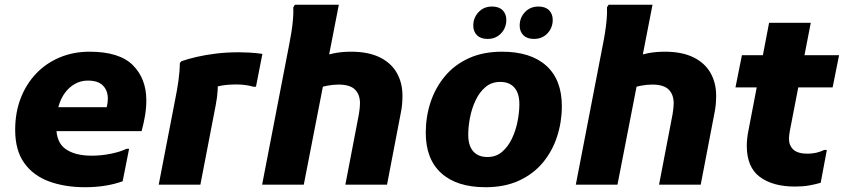

<svg xmlns="http://www.w3.org/2000/svg" viewBox="-20 -780 3564 811"><path d="M339.3 10.8Q253.9 10.8 187.1 -13.7Q120.3 -38.3 82.2 -91.7Q44.1 -145.2 44.1 -231.2Q44.1 -304.6 67.4 -365Q90.7 -425.3 132.7 -469.3Q174.7 -513.3 232.5 -537.5Q290.2 -561.6 358.1 -561.6Q484.1 -561.6 541.1 -504.8Q598.1 -448 598.1 -355.6Q598.1 -324.7 592.5 -290.9Q586.8 -257.2 578.1 -226H152.9V-327.2H430.9Q433.2 -336.4 434.3 -345.4Q435.5 -354.4 435.5 -362.8Q435.5 -397.9 414.8 -418.7Q394.2 -439.6 351.3 -439.6Q321.5 -439.6 297 -425.9Q272.4 -412.3 254.5 -388.1Q236.5 -363.9 227.2 -330.3Q217.9 -296.7 217.9 -256.8V-242.4Q217.9 -177.9 257.6 -150.2Q297.3 -122.4 366.9 -122.4Q409.5 -122.4 450.2 -131Q490.8 -139.6 514.5 -151.6H525.3L498.1 -14.4Q465.7 -2.4 425.5 4.2Q385.2 10.8 339.3 10.8Z M720.8 -364Q728.2 -399.6 733.7 -438.9Q739.3 -478.2 739.6 -513.6L746.4 -521.6Q775.8 -531.6 812.3 -540Q848.9 -548.4 893.1 -553.8Q937.4 -559.2 990 -559.2Q1005.6 -559.2 1032.6 -557.9Q1059.5 -556.5 1088.4 -552.4L1061.2 -413.6H1050.4Q1034.2 -418.4 1016.3 -420.8Q998.4 -423.2 979.2 -423.2Q942 -423.2 915 -418.3Q888 -413.5 868.3 -401.9L899.2 -456.4Q901 -432.1 899.5 -401Q898 -369.9 891.2 -336L826.4 0H650.4Z M1263.2 0H1087.2L1201.9 -593.6Q1206.6 -616.4 1210.8 -643.5Q1215.1 -670.6 1217.5 -698.1Q1219.9 -725.6 1218.9 -749.2L1225.7 -760H1411.2ZM1327.2 -537.6Q1358.4 -548.7 1391.8 -555.2Q1425.1 -561.6 1463.2 -561.6Q1536 -561.6 1584.3 -537.7Q1632.6 -513.9 1656.3 -471.8Q1680 -429.8 1680 -375.6Q1680 -358.5 1678.4 -339.3Q1676.7 -320.1 1672 -298L1614.8 0H1438.8L1496 -298Q1498.3 -311.5 1499.4 -323.2Q1500.6 -334.9 1500.6 -343.4Q1500.6 -380.9 1479.4 -401.8Q1458.2 -422.8 1409.6 -422.8Q1388.3 -422.8 1362.1 -418Q1335.9 -413.2 1311.6 -404.8Z M1778.4 -219.2Q1778.4 -286.3 1798.4 -347.5Q1818.5 -408.6 1858.4 -457Q1898.4 -505.4 1959 -533.5Q2019.5 -561.6 2100.8 -561.6Q2221.7 -561.6 2287.5 -502.4Q2353.2 -443.2 2353.2 -331.6Q2353.2 -265.5 2333.3 -203.8Q2313.4 -142.2 2273.5 -93.8Q2233.5 -45.4 2172.8 -17.3Q2112.1 10.8 2030.8 10.8Q1909.9 10.8 1844.2 -48.4Q1778.4 -107.6 1778.4 -219.2ZM1957.8 -210.8Q1957.8 -164.9 1978.8 -140.9Q1999.8 -116.8 2038.8 -116.8Q2075.7 -116.8 2101.3 -139.1Q2126.9 -161.3 2143 -195.9Q2159.2 -230.5 2166.5 -268.9Q2173.8 -307.3 2173.8 -340Q2173.8 -385.9 2152.8 -409.9Q2131.8 -434 2092.8 -434Q2056.2 -434 2030.5 -412.1Q2004.7 -390.2 1988.6 -355.6Q1972.4 -321 1965.1 -282.4Q1957.8 -243.8 1957.8 -210.8ZM2235.5 -615.6Q2206.4 -615.6 2190.8 -631.2Q2175.1 -646.8 2175.1 -672Q2175.1 -705 2197.3 -728.7Q2219.5 -752.4 2254.3 -752.4Q2283.4 -752.4 2299.1 -736.8Q2314.7 -721.2 2314.7 -696Q2314.7 -663 2292.7 -639.3Q2270.6 -615.6 2235.5 -615.6ZM2039.5 -615.6Q2010.4 -615.6 1994.8 -631.2Q1979.1 -646.8 1979.1 -672Q1979.1 -705 2001.3 -728.7Q2023.5 -752.4 2058.3 -752.4Q2087.4 -752.4 2103.1 -736.8Q2118.7 -721.2 2118.7 -696Q2118.7 -663 2096.7 -639.3Q2074.6 -615.6 2039.5 -615.6Z M2588.2 0H2412.2L2526.9 -593.6Q2531.6 -616.4 2535.8 -643.5Q2540.1 -670.6 2542.5 -698.1Q2544.9 -725.6 2543.9 -749.2L2550.7 -760H2736.2ZM2652.2 -537.6Q2683.4 -548.7 2716.8 -555.2Q2750.1 -561.6 2788.2 -561.6Q2861 -561.6 2909.3 -537.7Q2957.6 -513.9 2981.3 -471.8Q3005 -429.8 3005 -375.6Q3005 -358.5 3003.4 -339.3Q3001.7 -320.1 2997 -298L2939.8 0H2763.8L2821 -298Q2823.3 -311.5 2824.4 -323.2Q2825.6 -334.9 2825.6 -343.4Q2825.6 -380.9 2804.4 -401.8Q2783.2 -422.8 2734.6 -422.8Q2713.3 -422.8 2687.1 -418Q2660.9 -413.2 2636.6 -404.8Z M3337.8 8Q3243.9 8 3189.2 -33Q3134.4 -74 3134.4 -164Q3134.4 -178.6 3136.1 -194.8Q3137.8 -211 3141.2 -227.6L3228.6 -683.6H3404.6L3315.8 -224.8Q3314.5 -216.9 3313.5 -208.3Q3312.5 -199.7 3312.5 -194.4Q3312.5 -165.6 3331.1 -148.2Q3349.7 -130.8 3391.4 -130.8Q3428.9 -130.8 3461.8 -146.8H3472.6L3446.6 -8Q3422.9 -1 3397 3.5Q3371.1 8 3337.8 8ZM3086.6 -410.8 3113.8 -546.8H3524.2L3497 -410.8Z"/></svg>

Font: Kufam
Style: Italic
Weight: 400
Italic angle: -11°
Designer: Artur Schmal
Foundry: Original Type
Version: Version 1.301; ttfautohint (v1.8.3)